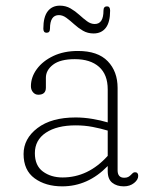

<svg xmlns="http://www.w3.org/2000/svg" viewBox="-20 -649 546 680"><path d="M63.5 -103.5Q63.5 -158 112.8 -195.5Q162 -233 248 -233Q276.5 -233 306.5 -228Q336.5 -223 361.5 -215.5V-332.5Q361.5 -385 330.8 -412.2Q300 -439.5 245 -439.5Q193.5 -439.5 168 -420Q142.5 -400.5 142.5 -373.5V-338.5Q142.5 -313.5 115.5 -313.5Q104.5 -313.5 97 -322.2Q89.5 -331 89.5 -343.5Q89.5 -376 110.5 -404.5Q131.5 -433 169 -450.8Q206.5 -468.5 256 -468.5Q326.5 -468.5 361.5 -432.2Q396.5 -396 396.5 -337.5V-46Q396.5 -19.5 420 -19.5Q428.5 -19.5 433.8 -22.2Q439 -25 442.5 -28.5Q446.5 -32.5 450 -35.8Q453.5 -39 458 -39Q469.5 -39 469.5 -26Q469.5 -12.5 454.8 -0.8Q440 11 418.5 11Q393.5 11 377.5 -1.8Q361.5 -14.5 361.5 -43V-61Q291.5 11 200.5 11Q141.5 11 102.5 -17.5Q63.5 -46 63.5 -103.5ZM103.5 -106.5Q103.5 -62.5 132 -41.5Q160.5 -20.5 201.5 -20.5Q292.5 -20.5 361.5 -97V-186.5Q336.5 -194 308 -199.5Q279.5 -205 248 -205Q181.5 -205 142.5 -179Q103.5 -153 103.5 -106.5ZM311.5 -530.5Q290.5 -530.5 273.8 -540.2Q257 -550 242.8 -563Q228.5 -576 215.2 -585.8Q202 -595.5 188.5 -595.5Q157 -595.5 157 -547.5Q157 -533 145 -533Q133.5 -533 133.5 -547.5Q133.5 -589 149 -609Q164.5 -629 192 -629Q213 -629 229.8 -619.2Q246.5 -609.5 260.8 -596.5Q275 -583.5 288.2 -573.8Q301.5 -564 315.5 -564Q346.5 -564 346.5 -611.5Q346.5 -626.5 359 -626.5Q370 -626.5 370 -611.5Q370 -570 354.5 -550.2Q339 -530.5 311.5 -530.5Z"/></svg>

Font: Fraunces 9pt SuperSoft Thin
Style: Regular
Weight: 100
Version: Version 1.000;[b76b70a41]